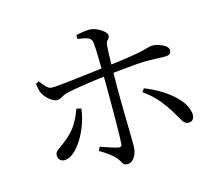

<svg xmlns="http://www.w3.org/2000/svg" viewBox="-105 -881 1211 1039"><g transform="rotate(-15 500.0 -361.5)"><path d="M365.3 -113.4Q390.1 -105.1 416.4 -96Q442.7 -87 461.7 -83Q470.5 -81.5 476.1 -83.7Q481.6 -85.9 482.6 -95.9Q483.9 -113.7 484.8 -149.2Q485.6 -184.7 486 -228.5Q486.4 -272.4 486.3 -315.3Q486.2 -358.3 486.2 -390.3Q486.2 -411.5 486 -441.4Q485.8 -471.4 485.2 -504.7Q484.6 -538.1 483.9 -569.9Q483.2 -601.8 482.3 -626.8Q481.3 -651.8 479.7 -664.1Q477.2 -687.2 458.8 -694.9Q440.4 -702.6 400.8 -707.7L399.8 -729.6Q417 -733.7 438 -736.9Q459.1 -740.1 475.5 -740.1Q496.4 -739.3 517.7 -729.8Q539 -720.2 553.6 -707Q568.2 -693.7 568.2 -682Q568.2 -673 563 -667.4Q557.7 -661.9 552.7 -655.3Q547.7 -648.6 546.2 -633.8Q544.4 -615.4 543.4 -585Q542.4 -554.6 541.7 -519.2Q541.1 -483.8 540.7 -449.8Q540.4 -415.7 540.4 -388.7Q540.4 -366.3 540.7 -329.9Q541 -293.5 541.8 -252.2Q542.6 -211 543.3 -172.2Q544 -133.4 544.3 -105.7Q544.7 -78 544.7 -69.6Q544.7 -48.7 537.6 -28.7Q530.5 -8.8 517.8 4Q505.2 16.8 487.6 16.8Q473.6 16.8 467.3 10.6Q460.9 4.4 455.8 -6Q450.7 -16.3 439.2 -29.7Q425.7 -44.7 402.5 -61.8Q379.2 -78.8 355.4 -92.3ZM120.7 -531.7 139 -540.4Q152.9 -520.1 168.6 -504.3Q184.3 -488.5 200.6 -489.3Q216 -489.3 245.4 -492.1Q274.8 -494.9 311.7 -499.2Q348.5 -503.5 385.5 -507.8Q422.5 -512.2 453.8 -516.1Q485.2 -520 503.6 -522Q595.6 -533 647.8 -541.2Q699.9 -549.5 725.3 -555.8Q750.7 -562.2 761.3 -565.3Q771.9 -568.5 780.8 -568.5Q799.5 -568.5 819.7 -561.6Q839.9 -554.8 854.1 -544Q868.3 -533.2 868.3 -521.5Q868.3 -505.8 860.2 -499.5Q852 -493.1 833 -493.1Q811.3 -493.1 787.5 -494.5Q763.8 -495.8 731.2 -495.8Q707.8 -495.8 667.9 -492.6Q627.9 -489.4 584.9 -484.8Q541.8 -480.3 505.9 -476.3Q473.1 -472.5 431.7 -467Q390.2 -461.5 350.2 -455Q310.2 -448.5 280.6 -442.1Q261 -438.1 249.2 -432Q237.3 -426 228.8 -421.1Q220.4 -416.2 208.5 -416.2Q197.6 -416.2 183.1 -424.8Q168.5 -433.5 154.9 -447.4Q141.4 -461.3 133.2 -477.2Q128.8 -486.8 125.7 -502.2Q122.6 -517.7 120.7 -531.7ZM806.1 -179.1Q786.6 -214.3 752.3 -257.9Q718 -301.6 665.1 -338.9L678.6 -356.6Q729.8 -337.1 776.5 -307.2Q823.1 -277.4 855.9 -240.9Q888.7 -204.4 896.2 -163.2Q900.4 -141.8 891.8 -128.1Q883.2 -114.4 865.4 -114.4Q844.6 -114.4 832.4 -134.9Q820.3 -155.5 806.1 -179.1ZM296.8 -344.9 323.1 -339.1Q319.2 -298.5 303.8 -255.1Q288.5 -211.8 266 -175Q243.6 -138.1 216.9 -115.2Q190.2 -92.3 163.6 -92.3Q147.3 -92.3 138.1 -102.6Q129 -113 129 -126.6Q129 -139.6 135.4 -147.1Q141.7 -154.6 153 -162.3Q164.3 -170.1 180.1 -182.3Q234.3 -223.3 258.6 -263.2Q282.8 -303.1 296.8 -344.9Z"/></g></svg>

Font: Noto Serif SC
Style: Regular
Weight: 200
Designer: Ryoko NISHIZUKA 西塚涼子 (kana & ideographs); Frank Grießhammer (Latin, Greek & Cyrillic); Wenlong ZHANG 张文龙 (bopomofo); San
Foundry: Adobe
Version: Version 2.001;hotconv 1.1.0;makeotfexe 2.6.0